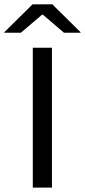

<svg xmlns="http://www.w3.org/2000/svg" viewBox="-62 -857 388 877"><path d="M175.3 0H87.8V-639H175.3ZM86.7 -837.2H177L306 -709.8V-707.6H230.1L133.9 -789.9H130.1L33.5 -707.6H-42.4V-709.8Z"/></svg>

Font: Anek Gurmukhi Medium SemiExpanded
Style: Regular
Weight: 500
Width: 6
Version: Version 1.003